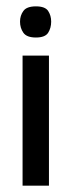

<svg xmlns="http://www.w3.org/2000/svg" viewBox="-20 -584 224 604"><path d="M51 0V-409H134V0ZM93 -466Q64 -466 53.5 -481Q43 -496 43 -516Q43 -535 53.5 -549.5Q64 -564 93 -564Q122 -564 131.5 -549.5Q141 -535 141 -516Q141 -496 131.5 -481Q122 -466 93 -466Z"/></svg>

Font: Darker Grotesque SemiBold
Style: Regular
Weight: 600
Designer: Gabriel Lam
Foundry: TypeRant
Version: Version 1.000;gftools[0.9.28]